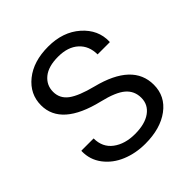

<svg xmlns="http://www.w3.org/2000/svg" viewBox="-179 -778 919 919"><g transform="rotate(-45 280.5 -319.0)"><path d="M277.8 -283.7Q62.5 -335.4 62.5 -473.1Q62.5 -548.8 124 -598.4Q185.5 -647.9 285.4 -647.9Q385.3 -647.9 448.7 -591.8Q512.2 -535.6 509.8 -457L508.8 -454.1H426.3Q426.3 -511.7 388.7 -545.9Q351.1 -580.1 284.9 -580.1Q218.8 -580.1 183.8 -551.5Q148.9 -522.9 148.9 -477.8Q148.9 -432.6 186 -405Q223.1 -377.4 307.6 -356Q514.2 -303.7 514.2 -161.1Q514.2 -83.5 451.2 -36.6Q388.2 10.3 285.6 10.3Q220.7 10.3 165.8 -12.5Q110.8 -35.2 77.1 -79.6Q43.5 -124 44.9 -180.7L45.9 -183.1H128.4Q128.4 -123 172.1 -90.3Q215.8 -57.6 283.7 -57.6Q351.6 -57.6 389.6 -85.2Q427.7 -112.8 427.7 -159.2Q427.7 -205.6 393.8 -234.9Q359.9 -264.2 277.8 -283.7Z"/></g></svg>

Font: Yantramanav
Style: Regular
Weight: 400
Version: Version 1.001;PS 1.0;hotconv 1.0.72;makeotf.lib2.5.5900; ttf